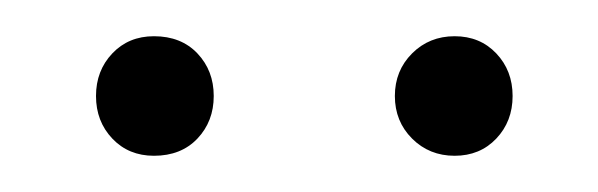

<svg xmlns="http://www.w3.org/2000/svg" viewBox="-20 -752 330 106"><path d="M98 -699Q98 -685 89 -675.5Q80 -666 65 -666Q51 -666 42 -675.5Q33 -685 33 -699Q33 -713 42 -722.5Q51 -732 65 -732Q80 -732 89 -722.5Q98 -713 98 -699ZM263 -699Q263 -685 254 -675.5Q245 -666 231 -666Q217 -666 207.5 -675.5Q198 -685 198 -699Q198 -713 207.5 -722.5Q217 -732 231 -732Q245 -732 254 -722.5Q263 -713 263 -699Z"/></svg>

Font: Fira Sans Condensed ExtraLight
Style: Regular
Weight: 275
Width: 3
Designer: Carrois Corporate & Edenspiekermann AG
Foundry: Carrois Corporate GbR & Edenspiekermann AG
Version: Version 4.203